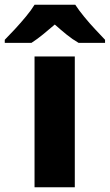

<svg xmlns="http://www.w3.org/2000/svg" viewBox="-74 -786 461 806"><path d="M240 0H71V-549H240ZM242 -766Q257 -743 279.5 -715.5Q302 -688 326 -662.5Q350 -637 367 -619V-606H256Q230 -621 206 -640.5Q182 -660 156 -683Q129 -660 106.5 -641.5Q84 -623 58 -606H-54V-619Q-35 -638 -11.5 -663.5Q12 -689 34.5 -716Q57 -743 71 -766Z"/></svg>

Font: Noto Sans Symbols ExtraBold
Style: Regular
Weight: 800
Version: Version 2.002